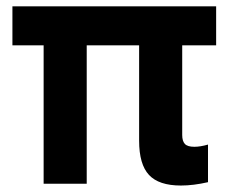

<svg xmlns="http://www.w3.org/2000/svg" viewBox="-20 -580 721 606"><path d="M593.4 -116.7Q612.1 -116.7 636.5 -123.7V-5Q590.2 5.6 550.9 5.6Q481.4 5.6 450.3 -27.8Q419.1 -61.2 419.1 -135.9V-493.5H555.1V-154Q555.1 -134.7 563.5 -125.7Q571.9 -116.7 593.4 -116.7ZM19.2 -560H662.2V-436.9H19.2ZM117.7 -493.5H253.7V0H117.7Z"/></svg>

Font: TASA Explorer VF
Style: Regular
Weight: 400
Designer: Weizhong Zhang
Foundry: Local Remote
Version: Version 1.000;Glyphs 3.2 (3192)